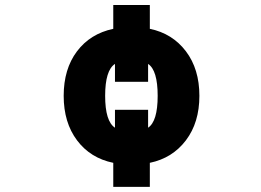

<svg xmlns="http://www.w3.org/2000/svg" viewBox="-20 -643 1040 764"><path d="M437.5 -134.8V-206.1H569.3V-134.8Q607.4 -160.2 607.4 -261.7Q607.4 -363.3 569.3 -388.7V-317.4H437.5V-388.7Q398.4 -363.3 398.4 -261.7Q398.4 -160.2 437.5 -134.8ZM576.2 -528.3Q666 -509.8 719.7 -439Q773.4 -368.2 773.4 -261.7Q773.4 -155.3 719.7 -84.5Q666 -13.7 576.2 4.9V100.6H430.7V4.9Q339.8 -13.7 286.6 -84.5Q233.4 -155.3 233.4 -261.7Q233.4 -368.2 286.1 -438.5Q338.9 -508.8 430.7 -528.3V-623H576.2Z"/></svg>

Font: GenEi Gothic M Heavy
Style: Regular
Weight: 800
Designer: o_tamon (Modified); [Source Han Sans]
Ryoko NISHIZUKA  (kana & ideographs); Paul D. Hunt (Latin, Greek & Cyrillic); Wenl
Version: Version 1.1a;Original Version 1.004